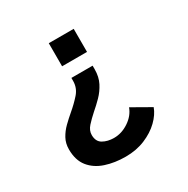

<svg xmlns="http://www.w3.org/2000/svg" viewBox="-160 -643 971 991"><g transform="rotate(-30 325.0 -147.0)"><path d="M408 -362.5H259.5V-500H408ZM397.5 -286.5V-265.5Q397.5 -220 380 -186Q362.5 -152 336.5 -125.5Q310.5 -99 284 -76.5Q256.5 -52 235.5 -28.8Q214.5 -5.5 214.5 21.5Q214.5 60.5 242 76.2Q269.5 92 308 92Q353.5 92 395.5 64Q437.5 36 453 -6.5L563.5 56.5Q550 94 514.8 128.2Q479.5 162.5 427.5 184.2Q375.5 206 311.5 206Q246.5 206 192.8 188.2Q139 170.5 107.2 131Q75.5 91.5 75.5 27Q75.5 -9 91 -37.2Q106.5 -65.5 130.5 -89Q154.5 -112.5 180 -134Q215 -163.5 243 -195.2Q271 -227 271 -269V-286.5Z"/></g></svg>

Font: Trispace SemiBold
Style: Regular
Weight: 600
Designer: Tyler Finck
Foundry: Etcetera Type Company
Version: Version 1.210; ttfautohint (v1.8.3)